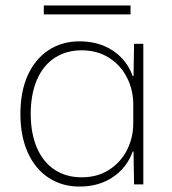

<svg xmlns="http://www.w3.org/2000/svg" viewBox="-20 -678 632 706"><path d="M55 -259Q55 -341 82 -401Q109 -461 158.5 -493.5Q208 -526 272 -526Q344 -526 395.5 -491.5Q447 -457 468 -398H471L473 -517H507V0H473L471 -121H468Q447 -62 395.5 -27Q344 8 272 8Q208 8 158.5 -24.5Q109 -57 82 -117.5Q55 -178 55 -259ZM470 -224V-295Q470 -347 447 -392.5Q424 -438 381 -465.5Q338 -493 280 -493Q224 -493 181.5 -465.5Q139 -438 116 -385Q93 -332 93 -259Q93 -187 116 -134Q139 -81 181.5 -53.5Q224 -26 280 -26Q338 -26 381 -53.5Q424 -81 447 -126.5Q470 -172 470 -224ZM141 -658H460V-625H141Z"/></svg>

Font: Mona Sans VF XLt
Style: Regular
Weight: 200
Designer: Deni Anggara
Foundry: GitHub
Version: Version 2.000;Glyphs 3.2.3 (3260)